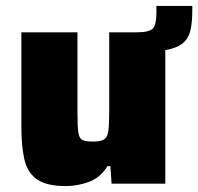

<svg xmlns="http://www.w3.org/2000/svg" viewBox="-20 -619 668 647"><path d="M202 8Q136 8 104 -15Q72 -38 62 -82.5Q52 -127 52 -191V-510H241V-241Q241 -193 244 -172.5Q247 -152 258 -147Q269 -142 293 -142Q319 -142 330.5 -149Q342 -156 345 -177.5Q348 -199 348 -243V-510H439Q485 -510 496 -524Q507 -538 507 -575V-599H628V-584Q628 -543 621.5 -516Q615 -489 595.5 -473Q576 -457 537 -450V0H356L352 -59H342Q318 -20 279.5 -6Q241 8 202 8Z"/></svg>

Font: Saira ExtraBold
Style: Regular
Weight: 800
Designer: Hector Gatti with collaboration of the Omnibus-Type team
Foundry: Omnibus-Type
Version: Version 1.100; ttfautohint (v1.8.3)